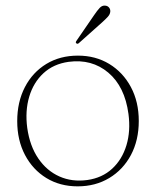

<svg xmlns="http://www.w3.org/2000/svg" viewBox="-20 -650 552 680"><path d="M256 -453Q318.5 -453 367 -423.5Q415.5 -394 443.5 -341.8Q471.5 -289.5 471.5 -221.5Q471.5 -153.5 443.8 -101.2Q416 -49 367 -19.5Q318 10 255 10Q192.5 10 144.2 -19.5Q96 -49 68.5 -101.2Q41 -153.5 41 -221Q41 -289 68.2 -341.5Q95.5 -394 144 -423.5Q192.5 -453 256 -453ZM289.5 -12.5Q342 -20 377.2 -52.5Q412.5 -85 427.8 -135.5Q443 -186 435 -246.5Q422 -343.5 363.5 -392.8Q305 -442 223 -431Q169.5 -423.5 134 -390.8Q98.5 -358 83.5 -307.5Q68.5 -257 76.5 -197Q85.5 -133 115.5 -89Q145.5 -45 190.5 -25Q235.5 -5 289.5 -12.5ZM313 -596Q324.5 -613 333.2 -622.2Q342 -631.5 353.5 -630Q362 -629 366.8 -622.5Q371.5 -616 370.5 -608Q369.5 -599 361.8 -590.5Q354 -582 343.5 -572.5L259.5 -497.5Q254.5 -493 250.5 -496.5Q246 -499.5 251.5 -506.5Z"/></svg>

Font: Fraunces 72pt S050 Thin
Style: Regular
Weight: 100
Version: Version 1.000; ttfautohint (v1.8.3)